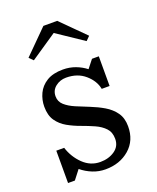

<svg xmlns="http://www.w3.org/2000/svg" viewBox="-131 -759 695 848"><g transform="rotate(-20 217.0 -335.0)"><path d="M208 -634.5 84.5 -551 66 -569.5 176 -679.5H241L351 -569.5L332.5 -551ZM73 10H41V-142H78Q93 -95 127.2 -61.8Q161.5 -28.5 207.5 -28.5Q247 -28.5 275.2 -48Q303.5 -67.5 303.5 -102.5Q303.5 -133.5 285.8 -152.5Q268 -171.5 240 -184Q212 -196.5 180.5 -207.8Q149 -219 121 -234.8Q93 -250.5 75.2 -276Q57.5 -301.5 57.5 -342.5Q57.5 -374.5 71 -403.5Q84.5 -432.5 114 -450.8Q143.5 -469 190.5 -469Q221.5 -469 249 -458.8Q276.5 -448.5 298 -431.5L328 -469.5H360V-330H323Q315.5 -369.5 280.2 -400Q245 -430.5 191.5 -430.5Q163 -430.5 141.5 -413.5Q120 -396.5 120 -368.5Q120 -343.5 138.5 -327Q157 -310.5 186.2 -298Q215.5 -285.5 248 -272.8Q280.5 -260 309.8 -242.8Q339 -225.5 357.5 -199.8Q376 -174 376 -135Q376 -68.5 330.8 -29.2Q285.5 10 218 10Q187 10 158.2 -1.5Q129.5 -13 106 -32.5Z"/></g></svg>

Font: Bodoni* 06pt
Style: Regular
Weight: 400
Version: Version 2.3